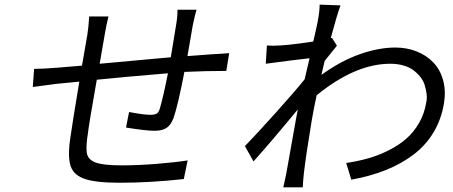

<svg xmlns="http://www.w3.org/2000/svg" viewBox="-20 -776 1952 828"><path d="M745.4 -734H827.4Q821.7 -715.9 811.1 -665.8Q807.2 -642 799.2 -596.4Q791.2 -550.8 788.4 -534.1Q883.5 -541.2 892.8 -541.9Q931.8 -543.7 968.4 -546.9L956 -470.2Q865.8 -470.2 775.2 -465.9Q747.5 -322.4 728.3 -267Q716.6 -236.2 697.8 -224.1Q679 -212 646 -212Q610.4 -212 523.4 -225.9L536.6 -293Q598.4 -280.9 628.6 -280.9Q646.7 -280.9 655.4 -285.9Q664.1 -290.8 668.7 -306.1Q683.6 -355.5 704.2 -459.9Q502.8 -443.2 397.4 -432.2Q362.9 -236.9 359 -199.9Q350.5 -149.5 354 -119.1Q357.6 -88.8 390.6 -75.8Q423.7 -62.9 504.3 -62.9Q576.3 -62.9 656.6 -69.4Q736.9 -76 789.1 -84.2L772.7 -3.9Q628.2 12.1 496.1 12.1Q387.4 12.1 339.5 -6.6Q291.5 -25.2 281.8 -69.8Q272 -114.3 284.4 -188.9Q291.5 -240.8 322.1 -424L220.5 -414.1Q211.3 -413 174 -407.8Q136.7 -402.7 121.4 -400.9L127.1 -479Q165.8 -479 226.2 -484Q237.6 -485.1 273.4 -487.9Q309.3 -490.8 333.5 -492.9L356.5 -625Q361.5 -655.2 364.7 -704.9H447.8Q438.6 -669 431.8 -627.8L409.8 -501.1Q571.4 -516.3 716.6 -529.1L738.6 -663Q746.1 -706.3 745.4 -734Z M1411.6 -612.9 1432.9 -578.8Q1427.2 -571.7 1408.7 -548.8Q1390.3 -525.9 1380 -513.1Q1377.5 -504.3 1373.2 -483.8Q1369 -463.4 1366.1 -453.1Q1450.3 -513.8 1532 -542.4Q1613.6 -571 1685.4 -571Q1734.7 -571 1777 -554.2Q1819.2 -537.3 1848.5 -506.9Q1877.8 -476.6 1890.6 -431.1Q1903.4 -385.7 1894.9 -332Q1883.5 -261.7 1849.8 -205.4Q1816.1 -149.1 1763.1 -109.2Q1710.2 -69.2 1643.6 -42.6Q1577.1 -16 1495 -1.1L1473 -73.2Q1524.1 -80.6 1569.2 -93.6Q1614.3 -106.5 1657.3 -128.2Q1700.3 -149.9 1732.6 -178.3Q1764.9 -206.7 1787.6 -246.4Q1810.4 -286.2 1818.2 -334.2Q1822.1 -352.3 1819.6 -371.6Q1817.1 -391 1811.4 -409.4Q1805.8 -427.9 1792.4 -444.6Q1779.1 -461.3 1761.9 -473.9Q1744.7 -486.5 1719.1 -493.8Q1693.5 -501.1 1663 -501.1Q1512.4 -501.1 1345.5 -365.1Q1332.4 -304.3 1323.9 -253.9Q1299.7 -108 1290.1 -25.9Q1287.6 -2.8 1285.5 32H1201.7Q1212.4 -14.2 1214.1 -24.9Q1247.2 -211.6 1257.5 -268.1Q1258.2 -272.7 1260.7 -285.3Q1263.1 -297.9 1264.2 -304Q1153.4 -169.4 1073.2 -79.9L1036.2 -146Q1088.1 -199.6 1169.6 -290.3Q1251.1 -381 1293.7 -433.9Q1303.3 -475.1 1315 -524.9Q1241.8 -516.7 1126.1 -501.1L1131 -579.9Q1135.7 -579.9 1143.8 -579.4Q1152 -578.8 1155.9 -578.8Q1213.8 -578.8 1331 -596.9Q1346.9 -665.8 1350.5 -685Q1350.9 -687.9 1352.3 -696.4Q1353.7 -704.9 1354.2 -707.9Q1354.8 -710.9 1356 -719.8Q1357.2 -728.7 1357.2 -731.9Q1357.2 -735.1 1358 -744Q1358.7 -752.8 1358 -756L1448.5 -752.8Q1434.7 -717 1406.2 -611.2Z"/></svg>

Font: Karasuma Gothic
Style: Italic
Weight: 400
Italic angle: -9.39999°
Designer: Rasmus Andersson / Ryoko Nishizuka
Foundry: Genbu
Version: Version 1.00